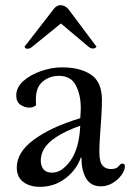

<svg xmlns="http://www.w3.org/2000/svg" viewBox="-20 -711 511 744"><path d="M375 -324Q375 -294 372.5 -256.5Q370 -219 367.5 -183.5Q365 -148 365 -123Q365 -84 377 -70Q389 -56 409 -56Q432 -56 439.5 -66.5Q447 -77 454 -77Q464 -77 464 -67Q464 -51 450.5 -32.5Q437 -14 416 -1.5Q395 11 371 11Q331 11 313 -21Q295 -53 296 -100H293Q276 -52 233 -19.5Q190 13 135 13Q95 13 70 -6Q45 -25 45 -62Q45 -121 111.5 -170Q178 -219 291 -253Q292 -266 292.5 -276.5Q293 -287 293 -293Q293 -343 274 -380Q255 -417 208 -417Q172 -417 145.5 -395Q119 -373 119 -326Q119 -321 119 -315.5Q119 -310 120 -304Q116 -299 108.5 -296.5Q101 -294 93 -294Q76 -294 59.5 -305Q43 -316 43 -341Q43 -373 71 -397.5Q99 -422 140 -436Q181 -450 220 -450Q291 -450 333 -421.5Q375 -393 375 -324ZM182 -42Q220 -42 253.5 -89Q287 -136 291 -224Q231 -202 198 -180Q165 -158 151.5 -135.5Q138 -113 138 -89Q138 -68 148.5 -55Q159 -42 182 -42ZM216 -620 105 -530Q96 -522 86 -522Q78 -522 75 -530L189 -677Q200 -691 215 -691Q230 -691 244 -677L354 -530Q354 -530 350.5 -526.5Q347 -523 340 -523Q336 -523 332 -524.5Q328 -526 323 -530Z"/></svg>

Font: Sedan
Style: Regular
Weight: 400
Designer: Sebastian Salazar
Foundry: Sebastian Salazar
Version: Version 1.100; ttfautohint (v1.8.4.7-5d5b)